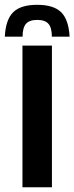

<svg xmlns="http://www.w3.org/2000/svg" viewBox="-50 -793 314 813"><path d="M45.1 0V-600H169.9V0ZM107.6 -772.6Q177 -772.6 208.8 -741.4Q240.6 -710.2 244.8 -637.7H169.6Q169.5 -675.8 155.1 -692.3Q140.7 -708.7 107.6 -708.7Q74.5 -708.7 60.1 -692.3Q45.7 -675.8 45.6 -637.7H-29.7Q-25.8 -710.2 6 -741.4Q37.8 -772.6 107.6 -772.6Z"/></svg>

Font: Big Shoulders Display SC Thin
Style: Regular
Weight: 100
Designer: Patric King
Foundry: XO Type Co
Version: Version 2.002